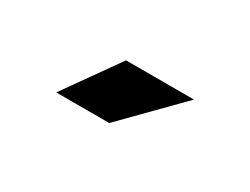

<svg xmlns="http://www.w3.org/2000/svg" viewBox="-29 -811 507 389"><g transform="rotate(30 224.5 -616.5)"><path d="M190 -680H349L224 -553H100Z"/></g></svg>

Font: Play
Style: Bold
Weight: 700
Designer: Jonas Hecksher (Cyrillic expansion: Cyreal)
Foundry: Jonas Hecksher, Playtype, e-types AS
Version: Version 2.101; ttfautohint (v1.5.65-e2d9)